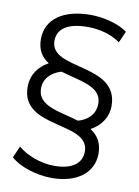

<svg xmlns="http://www.w3.org/2000/svg" viewBox="-90 -765 671 929"><g transform="rotate(10 245.5 -300.0)"><path d="M307 -190C214 -219 104 -225 104 -313C104 -363 140 -396 188 -410C280 -381 390 -375 390 -288C390 -237 355 -203 307 -190ZM230 105C352 105 433 45 433 -50C433 -105 409 -138 374 -161C422 -186 455 -232 455 -288C455 -497 128 -407 128 -551C128 -612 180 -645 275 -645C334 -645 391 -630 436 -598L461 -654C419 -686 342 -705 280 -705C143 -705 62 -645 62 -548C62 -494 85 -461 120 -439C72 -414 39 -369 39 -309C39 -104 366 -196 366 -49C366 12 316 45 232 45C163 45 94 17 53 -18L28 39C69 77 153 105 230 105Z"/></g></svg>

Font: Montserrat-Alt1
Style: Regular
Weight: 400
Designer: Differentunic
Foundry: Differentunic
Version: Version 7.222